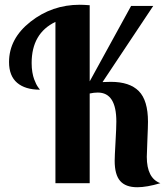

<svg xmlns="http://www.w3.org/2000/svg" viewBox="-20 -770 694 807"><path d="M18 -509Q18 -608 108.5 -679Q199 -750 315 -750Q331 -750 357 -748V-428L531 -745H624L411 -425Q418 -425 428 -425.5Q438 -426 446 -426Q525 -426 563.5 -387Q602 -348 602 -258Q602 -238 599.5 -182Q597 -126 597 -111Q597 -21 654 0Q597 17 557 17Q508 17 485 -9.5Q462 -36 462 -94Q462 -111 465.5 -172.5Q469 -234 469 -259Q469 -381 391 -381Q375 -381 357 -377V0H213V-678Q113 -630 113 -505Q113 -484 116 -466.5Q119 -449 123.5 -437Q128 -425 132 -417Q136 -409 141.5 -401.5Q147 -394 148 -393Q86 -393 52 -422Q18 -451 18 -509Z"/></svg>

Font: Lobster Two
Style: Bold
Weight: 700
Designer: Pablo Impallari
Foundry: Pablo Impallari. www.impallari.com
Version: Version 1.006